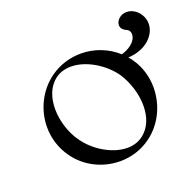

<svg xmlns="http://www.w3.org/2000/svg" viewBox="-104 -663 796 780"><g transform="rotate(-20 294.0 -273.5)"><path d="M588 -479C588 -499 580 -519 564 -535C553 -546 536 -554 519 -554C506 -554 494 -550 484 -540C476 -532 472 -523 472 -514C472 -508 474 -501 479 -496C488 -486 496 -487 503 -480C507 -476 510 -469 510 -461L509 -454C504 -427 472 -407 443 -399C400 -438 344 -459 287 -459C241 -459 195 -446 154 -417C92 -373 56 -299 56 -224C56 -177 70 -130 99 -90C142 -28 215 7 289 7C335 7 381 -6 421 -35C483 -79 518 -153 518 -229C518 -275 505 -322 476 -362C472 -368 468 -373 463 -378C541 -381 588 -431 588 -479ZM402 -55C382 -40 359 -34 335 -34C269 -34 196 -80 158 -136C130 -175 112 -231 112 -282C112 -330 127 -375 163 -402C183 -417 207 -423 231 -423C297 -423 370 -377 409 -321C436 -280 454 -225 454 -174C454 -126 439 -82 402 -55Z"/></g></svg>

Font: Cantique Normal
Style: Regular
Weight: 400
Designer: Sébastien Hayez
Foundry: Sébastien Hayez & Ariel Martín Pérez
Version: Version 1.000;hotconv 1.0.109;makeotfexe 2.5.65596